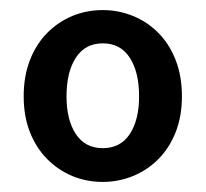

<svg xmlns="http://www.w3.org/2000/svg" viewBox="-20 -738 409 381"><path d="M184 -377Q152 -377 124 -388.5Q96 -400 74 -422Q52 -444 39.5 -475.5Q27 -507 27 -547Q27 -587 39.5 -619Q52 -651 74 -673Q96 -695 124 -706.5Q152 -718 184 -718Q215 -718 243.5 -706.5Q272 -695 294 -673Q316 -651 328.5 -619Q341 -587 341 -547Q341 -507 328.5 -475.5Q316 -444 294 -422Q272 -400 243.5 -388.5Q215 -377 184 -377ZM184 -444Q219 -444 237.5 -472Q256 -500 256 -547Q256 -595 237.5 -623.5Q219 -652 184 -652Q149 -652 130.5 -623.5Q112 -595 112 -547Q112 -500 130.5 -472Q149 -444 184 -444Z"/></svg>

Font: TypoPRO Source Sans Pro
Style: Regular
Weight: 600
Designer: Paul D. Hunt
Foundry: Adobe Systems Incorporated
Version: Version 2.020;PS 2.000;hotconv 1.0.86;makeotf.lib2.5.63406